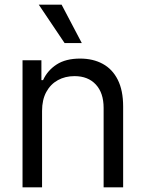

<svg xmlns="http://www.w3.org/2000/svg" viewBox="-20 -804 625 824"><path d="M160.5 -328.1V0H76.7V-545.5H157.7V-460.2H164.8Q183.9 -501.8 223 -527.2Q262.1 -552.6 323.9 -552.6Q379.3 -552.6 420.8 -530Q462.4 -507.5 485.4 -461.8Q508.5 -416.2 508.5 -346.6V0H424.7V-340.9Q424.7 -405.2 391.3 -441.2Q358 -477.3 299.7 -477.3Q259.6 -477.3 228.2 -459.9Q196.7 -442.5 178.6 -409.1Q160.5 -375.7 160.5 -328.1ZM257.1 -619.3 146.3 -784.1H244.3L331 -619.3Z"/></svg>

Font: InterMG
Style: Regular
Weight: 400
Designer: Rasmus Andersson
Foundry: rsms
Version: Version 3.019;December 26, 2023;FontCreator 15.0.0.2955 64-b